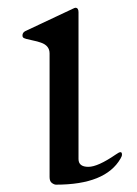

<svg xmlns="http://www.w3.org/2000/svg" viewBox="-20 -473 360 505"><path d="M284.2 -66.4Q293 -72.8 296.9 -72.8Q300.8 -72.8 300.8 -66.4Q300.8 -62 296.9 -55.7Q257.3 12.7 127.4 12.7Q122.6 12.7 116.5 8.3Q110.4 3.9 110.4 -7.3V-332.5Q110.4 -353 87.9 -360.8Q78.1 -364.3 66.9 -366.5Q55.7 -368.7 49.1 -370.6Q42.5 -372.6 40.8 -374.3Q39.1 -376 39.1 -379.9Q39.1 -387.2 46.4 -391.1L170.9 -449.7Q176.8 -452.6 178.2 -452.6Q186.5 -452.6 186.5 -440.9V-54.7Q186.5 -34.2 212.4 -34.2Q237.3 -34.2 284.2 -66.4Z"/></svg>

Font: Cardo-Italic
Style: Italic
Weight: 400
Italic angle: -12°
Designer: David J. Perry
Foundry: David J. Perry
Version: Version 0.991